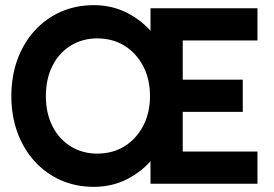

<svg xmlns="http://www.w3.org/2000/svg" viewBox="-20 -713 1065 745"><path d="M344 12Q274 12 215.5 -14Q157 -40 114 -87.5Q71 -135 47.5 -199.5Q24 -264 24 -340Q24 -417 47.5 -481.5Q71 -546 114 -593.5Q157 -641 215.5 -667Q274 -693 344 -693Q413 -693 470.5 -664.5Q528 -636 570.5 -586.5Q613 -537 636 -474Q659 -411 659 -340Q659 -270 636 -207Q613 -144 570.5 -94.5Q528 -45 470.5 -16.5Q413 12 344 12ZM357 -117Q417 -117 462.5 -145Q508 -173 535 -223.5Q562 -274 562 -340Q562 -407 535 -457.5Q508 -508 462.5 -536Q417 -564 357 -564Q300 -564 254.5 -536Q209 -508 183.5 -457.5Q158 -407 158 -340Q158 -274 183.5 -223.5Q209 -173 254.5 -145Q300 -117 357 -117ZM564 0V-681H979V-556H650L689 -607V-79L645 -125H979V0ZM653 -279V-404H922V-279Z"/></svg>

Font: Gabarito SemiBold
Style: Regular
Weight: 600
Designer: Leandro Assis / Alvaro Franca / Felipe Casaprima
Foundry: Naipe Foundry
Version: Version 1.000